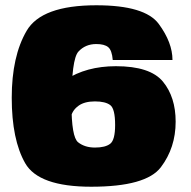

<svg xmlns="http://www.w3.org/2000/svg" viewBox="-20 -701 724 728"><path d="M326 7Q534 7 590 -67Q646 -141 646 -239.5Q646 -333 597.8 -391.5Q549.5 -450 419.5 -450Q307 -450 228 -398Q149 -346 144 -307L249.5 -260Q256 -285 278.8 -300.8Q301.5 -316.5 340 -316.5Q379.5 -316.5 398 -302.5Q416.5 -288.5 416.5 -227Q416.5 -170.5 398 -156Q379.5 -141.5 340 -141.5Q301.5 -141.5 276.2 -161.5Q251 -181.5 251 -307Q251 -476.5 277.2 -505.2Q303.5 -534 345 -534Q376 -534 390.2 -522.2Q404.5 -510.5 407.5 -473.5H634Q634 -539.5 582 -610.2Q530 -681 345 -681Q137.5 -681 81 -584.2Q24.5 -487.5 24.5 -330.5Q24.5 -171.5 75.5 -82.2Q126.5 7 326 7Z"/></svg>

Font: Anybody UltraCondensed Thin Black
Style: Regular
Weight: 900
Version: Version 1.111